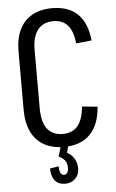

<svg xmlns="http://www.w3.org/2000/svg" viewBox="-60 -749 598 987"><g transform="rotate(-5 239.0 -255.5)"><path d="M246 8Q186 8 143 -16.5Q100 -41 78 -87.5Q56 -134 56 -202V-501Q56 -567 78 -613Q100 -659 143 -683.5Q186 -708 247 -708Q331 -708 378.5 -662Q426 -616 435 -525L355 -517Q348 -581 321.5 -611Q295 -641 247 -641Q195 -641 167 -605.5Q139 -570 139 -502V-200Q139 -130 166 -94.5Q193 -59 246 -59Q296 -59 323.5 -92Q351 -125 356 -191L436 -183Q429 -89 380.5 -40.5Q332 8 246 8ZM236 197Q202 197 183.5 175Q165 153 165 112L210 105Q210 128 216.5 139.5Q223 151 235 151Q245 151 251 141.5Q257 132 257 116Q257 94 246.5 79Q236 64 214 55L230 2H269L259 39Q283 52 296 74Q309 96 309 124Q309 156 288.5 176.5Q268 197 236 197Z"/></g></svg>

Font: Pathway Extreme Condensed
Style: Regular
Weight: 400
Width: 3
Version: Version 1.001;gftools[0.9.26]